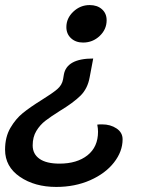

<svg xmlns="http://www.w3.org/2000/svg" viewBox="-30 -529 597 758"><path d="M391 -449Q391 -413 363.5 -387Q336 -361 298 -361Q269 -361 250.5 -378Q232 -395 232 -422Q232 -457 259.5 -483Q287 -509 324 -509Q354 -509 372.5 -492.5Q391 -476 391 -449ZM324 -224Q316 -179 287.5 -151Q259 -123 206 -91Q171 -69 149.5 -52.5Q128 -36 113.5 -12Q99 12 99 45Q99 79 126 98Q153 117 205 117Q274 117 315.5 84Q357 51 357 -9Q357 -22 354 -37Q360 -38 373 -38Q406 -38 430 -22Q454 -6 454 21Q454 69 420 112.5Q386 156 326 182.5Q266 209 192 209Q107 209 48.5 169Q-10 129 -10 62Q-10 12 11 -24Q32 -60 60.5 -83Q89 -106 134 -134Q176 -160 195.5 -176.5Q215 -193 219 -216L222 -234Q233 -298 338 -298Z"/></svg>

Font: K2D Medium
Style: Italic
Weight: 500
Italic angle: -10°
Designer: Katatrad Aksorn Co.,Ltd.
Foundry: Cadson Demak Co.,Ltd.
Version: Version 1.000; ttfautohint (v1.6)